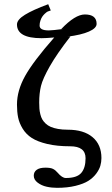

<svg xmlns="http://www.w3.org/2000/svg" viewBox="-20 -692 536 916"><path d="M222.2 -642.1 208 -637.2Q206.5 -636.7 202.9 -634.3Q199.2 -631.8 193.1 -626Q187 -620.1 181.9 -612.8Q176.8 -605.5 172.9 -594Q168.9 -582.5 168.9 -569.8Q168.9 -546.9 212.9 -546.9Q229.5 -546.9 285.2 -554.2L272 -553.2Q338.4 -623 384.8 -623Q440.9 -623 440.9 -578.1Q440.9 -557.6 404.3 -541.5Q367.7 -525.4 301.8 -517.1L315.9 -518.1Q252 -436 218 -376.5Q184.1 -316.9 175.5 -281.7Q167 -246.6 167 -203.1Q167 -186.5 168 -173.8Q168.9 -161.1 172.4 -147Q175.8 -132.8 181.6 -122.6Q187.5 -112.3 197.8 -102.5Q208 -92.8 222.2 -86.7Q236.3 -80.6 256.8 -76.9Q277.3 -73.2 303.2 -73.2Q379.4 -73.2 421.6 -37.6Q463.9 -2 463.9 62Q463.9 81.1 458.7 98.9Q453.6 116.7 439 136.5Q424.3 156.2 401.6 170.7Q378.9 185.1 340.3 194.6Q301.8 204.1 252 204.1Q226.1 204.1 202.1 198.7Q178.2 193.4 159.7 179.4Q141.1 165.5 141.1 146Q141.1 128.4 155 118.2Q168.9 107.9 196.8 107.9Q221.2 107.9 232.9 113.8Q244.6 119.6 254.9 131.8Q276.4 157.2 293.9 157.2Q346.7 157.2 367.4 133.3Q388.2 109.4 388.2 63Q388.2 5.9 314.9 5.9Q252 5.9 205.6 -5.1Q159.2 -16.1 131.8 -33.7Q104.5 -51.3 88.1 -78.1Q71.8 -105 66.4 -131.8Q61 -158.7 61 -192.9Q61 -260.3 100.1 -330.1Q139.2 -399.9 238.8 -513.2Q198.7 -509.8 178.2 -509.8Q61 -509.8 61 -575.2Q61 -598.1 99.1 -621.6Q137.2 -645 210 -671.9Z"/></svg>

Font: Linux Libertine G
Style: Semibold
Weight: 600
Designer: Philipp H. Poll
Foundry: Philipp H. Poll
Version: Version 5.1.1